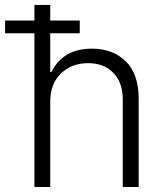

<svg xmlns="http://www.w3.org/2000/svg" viewBox="-54 -747 657 767"><path d="M146.7 -340.9V0H83.5V-727.3H146.7V-459.9H152.3Q171.5 -502.1 211.8 -527.3Q252.1 -552.6 313.9 -552.6Q397 -552.6 448.5 -501.8Q500 -451 500 -353.3V0H436.4V-349.4Q436.4 -416.9 399 -455.8Q361.5 -494.7 297.9 -494.7Q232.6 -494.7 189.6 -453.5Q146.7 -412.3 146.7 -340.9ZM-33.7 -614V-665.1H264.6V-614Z"/></svg>

Font: Inter Zeller Light
Style: Regular
Weight: 300
Designer: Rasmus Andersson; Joe Bland
Foundry: zeller
Version: Version 3.015;git-dec3a8cb1